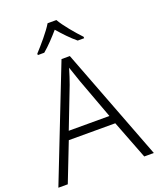

<svg xmlns="http://www.w3.org/2000/svg" viewBox="-169 -1048 946 1149"><g transform="rotate(-20 304.0 -473.5)"><path d="M332 -947H276C251 -904 193 -837 156 -797V-788H197C233 -818 271 -859 303 -896C335 -859 374 -817 410 -788H451V-797C414 -836 356 -904 332 -947ZM547 0H608L334 -717H281L0 0H60L156 -246H452ZM339 -556 434 -299H175L274 -555C283 -580 296 -618 306 -653C316 -622 332 -575 339 -556Z"/></g></svg>

Font: Noto Sans Telugu Light
Style: Regular
Weight: 300
Designer: Jelle Bosma - Monotype Design Team
Foundry: Monotype Imaging Inc.
Version: Version 2.005